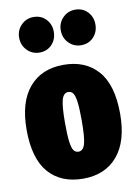

<svg xmlns="http://www.w3.org/2000/svg" viewBox="-92 -874 684 954"><g transform="rotate(-10 250.0 -397.0)"><path d="M145 -814Q183.1 -814 207.5 -788.1Q231.9 -762.2 231.9 -725.1Q231.9 -686.5 207.5 -660.6Q183.1 -634.8 145 -634.8Q107.9 -634.8 82.5 -660.9Q57.1 -687 57.1 -725.1Q57.1 -762.2 82.5 -788.1Q107.9 -814 145 -814ZM355 -814Q393.1 -814 417.5 -788.1Q441.9 -762.2 441.9 -725.1Q441.9 -686.5 417.5 -660.6Q393.1 -634.8 355 -634.8Q317.9 -634.8 292.5 -660.9Q267.1 -687 267.1 -725.1Q267.1 -762.2 292.5 -788.1Q317.9 -814 355 -814ZM485.8 -266.1Q485.8 -127 423.3 -53.5Q360.8 20 250 20Q138.7 20 76.4 -51Q14.2 -122.1 14.2 -268.1Q14.2 -407.2 76.7 -480.7Q139.2 -554.2 250 -554.2Q360.8 -554.2 423.3 -482.9Q485.8 -411.6 485.8 -266.1ZM250 -417Q226.6 -417 217.3 -384.8Q208 -352.5 208 -268.1Q208 -208 212.2 -175Q216.3 -142.1 225.1 -129.2Q233.9 -116.2 250 -116.2Q273.4 -116.2 282.7 -148.4Q292 -180.7 292 -266.1Q292 -325.7 287.8 -358.4Q283.7 -391.1 274.9 -404.1Q266.1 -417 250 -417Z"/></g></svg>

Font: Fira Sans Compressed Heavy
Style: Regular
Weight: 900
Width: 1
Designer: Carrois Corporate & Edenspiekermann AG
Foundry: Carrois Corporate GbR & Edenspiekermann AG
Version: Version 4.203;PS 004.203;hotconv 1.0.88;makeotf.lib2.5.64775